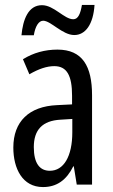

<svg xmlns="http://www.w3.org/2000/svg" viewBox="-20 -748 456 778"><path d="M67 -605H117C123 -642 137 -664 155 -664C186 -664 233 -606 281 -606C326 -606 358 -649 363 -728H312C306 -693 297 -670 277 -670C240 -670 199 -727 150 -727C94 -727 73 -668 67 -605ZM213 -547C162 -547 115 -534 73 -508L99 -447C137 -469 170 -480 200 -480C251 -480 272 -442 272 -360V-325L211 -322C98 -317 34 -256 34 -150C34 -65 71 10 154 10C210 10 249 -18 277 -74H279L291 0H353V-362C353 -480 314 -547 213 -547ZM225 -263 273 -266V-212C273 -114 238 -56 182 -56C141 -56 117 -86 117 -152C117 -222 152 -259 225 -263Z"/></svg>

Font: Noto Sans Myanmar UI ExtraCondensed
Style: Regular
Weight: 400
Width: 2
Designer: Monotype Design Team
Foundry: Monotype Imaging Inc.
Version: Version 2.103